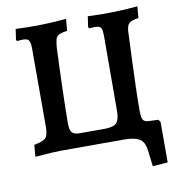

<svg xmlns="http://www.w3.org/2000/svg" viewBox="-88 -728 902 965"><g transform="rotate(-10 363.5 -245.5)"><path d="M581 0H174Q156 0 121.5 2Q87 4 41 8L46 -52Q76 -58 92 -65.5Q108 -73 113.5 -88.5Q119 -104 119 -134V-529Q119 -561 112 -572Q105 -583 83 -583Q77 -583 67.5 -582.5Q58 -582 51 -581L47 -588L55 -642Q121 -639 184 -640.5Q247 -642 313 -648L308 -588Q280 -584 266.5 -577.5Q253 -571 248.5 -556Q244 -541 242 -511Q240 -466 238 -412.5Q236 -359 234.5 -305.5Q233 -252 232 -205.5Q231 -159 231 -127Q231 -95 242 -82.5Q253 -70 282 -70H403Q435 -70 453 -76.5Q471 -83 478 -101Q485 -119 485 -152L486 -531Q486 -556 481.5 -567.5Q477 -579 463 -581.5Q449 -584 420 -581L415 -588L423 -642Q487 -639 551 -640.5Q615 -642 677 -648L672 -589Q636 -584 624 -573Q612 -562 610 -533Q607 -466 604 -391.5Q601 -317 599 -248.5Q597 -180 597 -128ZM597 -128Q597 -94 604.5 -82.5Q612 -71 632 -70L682 -68L691 -56V151L614 157L604 76Q599 30 573 15Q547 0 497 0Z"/></g></svg>

Font: Alegreya SemiBold
Style: Regular
Weight: 600
Designer: Juan Pablo del Peral
Foundry: Huerta Tipografica
Version: Version 2.009